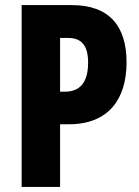

<svg xmlns="http://www.w3.org/2000/svg" viewBox="-20 -785 547 754"><path d="M262 -765H65V-51H216V-297H251C406 -297 477 -396 477 -540C477 -684 408 -765 262 -765ZM247 -636C300 -636 326 -607 326 -539C326 -459 292 -425 235 -425H216V-636Z"/></svg>

Font: Noto Sans Tamil UI ExtraCondensed ExtraBold
Style: Regular
Weight: 800
Width: 2
Designer: Jelle Bosma - Monotype Design Team
Foundry: Monotype Imaging Inc.
Version: Version 2.004